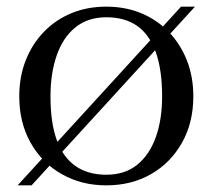

<svg xmlns="http://www.w3.org/2000/svg" viewBox="-20 -548 640 578"><path d="M33 10 525 -528H567L75 10ZM132 -258Q132 -178 151 -126Q170 -74 207.5 -48Q245 -22 300 -22Q356 -22 393 -52Q430 -82 449 -135Q468 -188 468 -258Q468 -338 449 -391Q430 -444 393 -470Q356 -496 300 -496Q245 -496 207.5 -466Q170 -436 151 -382Q132 -328 132 -258ZM38 -258Q38 -317 57.5 -366.5Q77 -416 112.5 -452.5Q148 -489 195.5 -508.5Q243 -528 300 -528Q357 -528 404.5 -508.5Q452 -489 487.5 -452.5Q523 -416 542.5 -366.5Q562 -317 562 -258Q562 -179 528 -118.5Q494 -58 435 -24Q376 10 300 10Q225 10 165.5 -24Q106 -58 72 -118.5Q38 -179 38 -258Z"/></svg>

Font: Roboto Serif 144pt
Style: Regular
Weight: 400
Version: Version 1.008